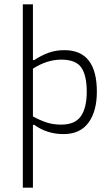

<svg xmlns="http://www.w3.org/2000/svg" viewBox="-20 -692 521 892"><path d="M86 -672H133V-413H139Q173 -435 206 -447Q239 -459 279 -459Q430 -459 430 -266Q430 -175 391 -122Q352 -69 275 -69Q199 -69 139 -112H133V180H86ZM383 -266Q383 -342 357.5 -378.5Q332 -415 264 -415Q199 -415 133 -373V-151Q168 -132 198 -122.5Q228 -113 264 -113Q329 -113 356 -152.5Q383 -192 383 -266Z"/></svg>

Font: Athiti Light
Style: Regular
Weight: 300
Designer: CadsonDemak Team
Foundry: CadsonDemak
Version: Version 1.033